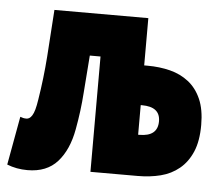

<svg xmlns="http://www.w3.org/2000/svg" viewBox="-59 -548 702 607"><g transform="rotate(5 292.0 -244.0)"><path d="M49 12Q14 12 -16 0L12 -154Q17 -152 21.5 -151Q26 -150 32 -150Q36 -150 40.5 -152.5Q45 -155 49.5 -162Q54 -169 57.5 -181.5Q61 -194 64 -214Q75 -282 80 -351Q85 -420 90 -500H388V-350H398Q437 -350 470.5 -341.5Q504 -333 529.5 -313Q555 -293 569.5 -260Q584 -227 584 -178Q584 -127 569.5 -93Q555 -59 529.5 -38Q504 -17 470.5 -8.5Q437 0 398 0H248V-366H214Q209 -306 205 -247.5Q201 -189 190 -130Q178 -64 144 -26Q110 12 49 12ZM388 -130H392Q450 -130 450 -178Q450 -224 392 -224H388Z"/></g></svg>

Font: Source Code Pro Black
Style: Regular
Weight: 900
Monospace: yes
Designer: Paul D. Hunt, Teo Tuominen
Foundry: Adobe Systems Incorporated
Version: Version 2.030;PS 1.000;hotconv 16.6.51;makeotf.lib2.5.65220